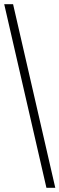

<svg xmlns="http://www.w3.org/2000/svg" viewBox="-20 -770 282 910"><path d="M200 120 0 -750H42L242 120Z"/></svg>

Font: Spectral SC Light
Style: Regular
Weight: 300
Designer: Jean-Baptiste Levee
Foundry: Production Type
Version: Version 2.001